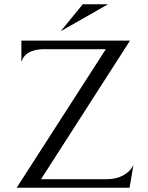

<svg xmlns="http://www.w3.org/2000/svg" viewBox="-20 -878 692 898"><path d="M264 -732 367 -858H485ZM188 -648Q98 -648 80 -588V-688H588L172 -40H480Q525 -40 557.5 -58.5Q590 -77 604 -106L586 0H58L475 -648Z"/></svg>

Font: Bellefair
Style: Regular
Weight: 400
Designer: Nick Shinn, Liron Lavi Turkenic
Foundry: Shinntype
Version: Version 1.003;PS 001.003;hotconv 1.0.88;makeotf.lib2.5.64775